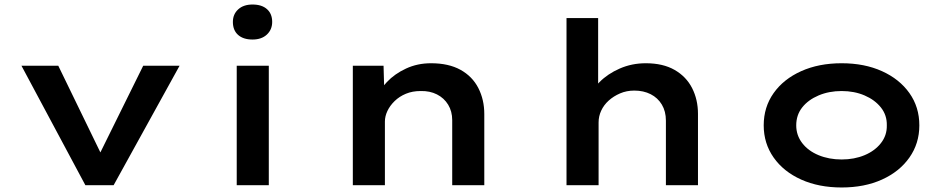

<svg xmlns="http://www.w3.org/2000/svg" viewBox="-20 -820 4201 850"><path d="M358 0 75 -529H238L443 -107L403 -102L614 -529H775L483 0Z M1028 0V-529H1170V0ZM1098 -645Q1057 -645 1034 -665.5Q1011 -686 1011 -723Q1011 -757 1034.5 -778.5Q1058 -800 1098 -800Q1139 -800 1162 -779.5Q1185 -759 1185 -723Q1185 -689 1161.5 -667Q1138 -645 1098 -645Z M1542 0V-529H1678L1682 -389L1641 -381Q1659 -421 1693 -457Q1727 -493 1777.5 -516.5Q1828 -540 1888 -540Q1966 -540 2018.5 -511Q2071 -482 2097.5 -430.5Q2124 -379 2124 -315V0H1982V-288Q1982 -327 1964 -356.5Q1946 -386 1914.5 -402Q1883 -418 1842 -417Q1806 -417 1777 -405Q1748 -393 1727 -372.5Q1706 -352 1695 -328.5Q1684 -305 1684 -282V0H1613Q1581 0 1563 0Q1545 0 1542 0Z M2488 0V-740H2628V-389L2586 -378Q2598 -420 2634 -456.5Q2670 -493 2723.5 -516.5Q2777 -540 2839 -540Q2915 -540 2966.5 -510.5Q3018 -481 3044 -430Q3070 -379 3070 -316V0H2928V-286Q2928 -327 2910 -357Q2892 -387 2860.5 -403Q2829 -419 2788 -419Q2754 -419 2725 -406.5Q2696 -394 2674.5 -374.5Q2653 -355 2641.5 -330Q2630 -305 2630 -278V0H2559Q2527 0 2509 0Q2491 0 2488 0Z M3706 10Q3605 10 3527 -25Q3449 -60 3405 -122.5Q3361 -185 3361 -265Q3361 -346 3405 -408Q3449 -470 3527 -505Q3605 -540 3706 -540Q3807 -540 3884.5 -505Q3962 -470 4006 -408Q4050 -346 4050 -265Q4050 -185 4006 -122.5Q3962 -60 3884.5 -25Q3807 10 3706 10ZM3706 -114Q3762 -114 3807.5 -133Q3853 -152 3880 -186.5Q3907 -221 3906 -265Q3907 -310 3880 -344Q3853 -378 3807.5 -397.5Q3762 -417 3706 -417Q3650 -417 3604 -397.5Q3558 -378 3531.5 -344.5Q3505 -311 3505 -265Q3505 -221 3531.5 -186.5Q3558 -152 3604 -133Q3650 -114 3706 -114Z"/></svg>

Font: Lexend Tera SemiBold
Style: Regular
Weight: 600
Version: Version 1.007